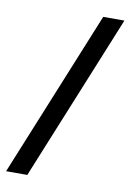

<svg xmlns="http://www.w3.org/2000/svg" viewBox="-91 -760 638 937"><g transform="rotate(10 227.5 -292.0)"><path d="M7 120H112L448 -704H343Z"/></g></svg>

Font: Mluvka Medium
Style: Regular
Weight: 500
Designer: Modified by Jiří Krblich, Original typeface by Gumpita Rahayu
Foundry: Gumpita Rahayu & Jiří Krblich
Version: Version 2.000;Glyphs 3.1.1 (3134)